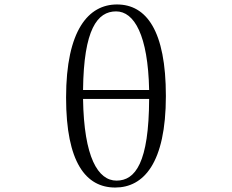

<svg xmlns="http://www.w3.org/2000/svg" viewBox="-20 -825 1040 860"><path d="M496 15C623 15 723 -94 723 -395C723 -687 636 -805 504 -805C377 -805 276 -691 276 -388C276 -97 365 15 496 15ZM502 -16C419 -16 356 -120 352 -382H648C647 -96 586 -16 502 -16ZM352 -422C355 -694 416 -774 500 -774C581 -774 643 -668 648 -422Z"/></svg>

Font: Harano Aji Mincho CN
Style: Regular
Weight: 400
Foundry: Masamichi Hosoda
Version: HaranoAjiMinchoCN-Regular version 20230610;ttx 4.39.4